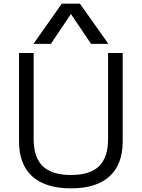

<svg xmlns="http://www.w3.org/2000/svg" viewBox="-20 -1020 775 1050"><path d="M368 10Q229 10 156.5 -55.5Q84 -121 84 -247V-730H164V-260Q164 -159 214 -111Q264 -63 368 -63Q472 -63 521.5 -111Q571 -159 571 -260V-730H651V-247Q651 -121 579 -55.5Q507 10 368 10ZM163 -780 318 -1000H417L573 -780H478L369 -942H367L258 -780Z"/></svg>

Font: M PLUS 1
Style: Regular
Weight: 400
Designer: Coji Morishita
Foundry: UNDERFOREST DESIGN
Version: Version 1.001